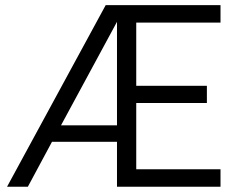

<svg xmlns="http://www.w3.org/2000/svg" viewBox="-20 -710 905 730"><path d="M498 -624V-383.8H766.6V-318.4H498V-66.4H818.4V0H424.8V-170.9H177.7L85.9 0H6.8L381.8 -690.4H818.4V-624ZM424.8 -233.4V-627L211.9 -233.4Z"/></svg>

Font: Dinish
Style: Regular
Weight: 400
Designer: Bert Driehuis
Foundry: Playbeing
Version: Version 3.006; git-39231f3c-release